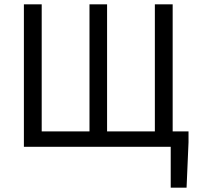

<svg xmlns="http://www.w3.org/2000/svg" viewBox="-20 -676 914 884"><path d="M766 188V0H90V-656H172V-71H392V-656H473V-71H693V-656H775V-71H848V-21L839 188Z"/></svg>

Font: CV Source Sans
Style: Regular
Weight: 400
Designer: Paul D. Hunt
Foundry: Adobe Systems Incorporated
Version: Version 3.001